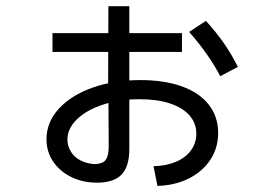

<svg xmlns="http://www.w3.org/2000/svg" viewBox="-20 -616 904 627"><path d="M621.1 -179.7Q621.1 -213.9 598.6 -239.3Q576.2 -264.6 534.7 -278.3Q493.2 -292 435.5 -292Q370.1 -292 316.4 -274.4Q262.7 -256.8 231.4 -226.6Q200.2 -196.3 200.2 -160.2Q200.2 -138.7 211.9 -120.1Q223.6 -101.6 244.6 -91.3Q265.6 -81.1 290 -80.1Q307.6 -81.1 316.9 -86.4Q326.2 -91.8 330.6 -104.5Q335 -117.2 335 -139.6L334 -317.4H333L334 -595.7H402.3V-128.9Q402.3 -72.3 377 -45.9Q351.6 -19.5 296.9 -19.5Q250 -19.5 212.4 -38.1Q174.8 -56.6 153.3 -88.9Q131.8 -121.1 131.8 -161.1Q131.8 -216.8 171.9 -260.7Q211.9 -304.7 281.7 -329.6Q351.6 -354.5 438.5 -354.5Q516.6 -354.5 573.7 -334Q630.9 -313.5 661.6 -274.4Q692.4 -235.4 692.4 -181.6Q692.4 -133.8 667.5 -95.2Q642.6 -56.6 597.7 -33.7Q552.7 -10.7 494.1 -8.8L481.4 -73.2Q523.4 -74.2 555.2 -87.9Q586.9 -101.6 604 -125.5Q621.1 -149.4 621.1 -179.7ZM151.4 -507.8H574.2V-446.3H151.4ZM597.7 -511.7 652.3 -547.9Q684.6 -512.7 710 -476.6Q735.4 -440.4 756.8 -397.5L699.2 -367.2Q662.1 -438.5 597.7 -511.7Z"/></svg>

Font: Pretendard GOV Variable
Style: Regular
Weight: 400
Designer: Base glyphs from Inter by Rasmus Andersson; Hangul glyphs from Noto Sans CJK(Source Han Sans) by Jang Soo-young and Kang
Foundry: Kil Hyung-jin
Version: Version 1.307;Glyphs 3.2 (3192)